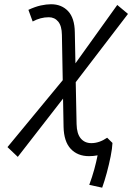

<svg xmlns="http://www.w3.org/2000/svg" viewBox="-20 -723 626 901"><path d="M459.5 157.7 398.9 144.5Q412.6 107.4 422.4 71.8Q432.1 36.1 438 5.9Q418.9 9.8 397.9 9.8Q344.2 9.8 312 -24.4Q279.8 -58.6 278.3 -127.9L275.9 -260.3L63.5 13.2L15.1 -32.7L274.4 -346.7L270.5 -559.1Q270 -601.1 253.2 -621.6Q236.3 -642.1 209 -642.1Q169.9 -642.1 133.3 -622.1L113.3 -676.8Q144.5 -691.4 171.1 -697.3Q197.8 -703.1 219.7 -703.1Q269 -703.1 299.6 -670.7Q330.1 -638.2 331.1 -571.8L334 -425.8L530.3 -699.7L580.6 -657.7L335.4 -337.4L339.4 -140.6Q340.3 -95.7 358.9 -73.5Q377.4 -51.3 408.7 -51.3Q445.8 -51.3 482.9 -76.7L507.8 -52.2Q506.8 -27.3 499.3 10.7Q491.7 48.8 481 88.4Q470.2 127.9 459.5 157.7Z"/></svg>

Font: Cascadia Code Light
Style: Italic
Weight: 300
Italic angle: -10°
Monospace: yes
Designer: Aaron Bell
Foundry: Saja Typeworks
Version: Version 2404.023; ttfautohint (v1.8.4)